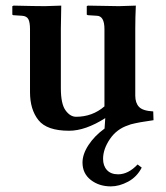

<svg xmlns="http://www.w3.org/2000/svg" viewBox="-20 -456 590 684"><path d="M375 208Q333 208 303.5 185.1Q273.9 162.1 273.9 123Q273.9 93.3 295.4 60.5Q316.9 27.8 352.5 2L355 -35.2Q284.2 9.8 226.1 9.8Q147 9.8 116.9 -28.1Q86.9 -65.9 86.9 -127.9V-352.1Q86.9 -376 81.1 -387.5Q75.2 -398.9 58.1 -399.9L26.9 -401.9L23.9 -403.8V-434.1L28.8 -436Q107.9 -434.1 140.1 -434.1L198.2 -436Q197.3 -391.1 196.8 -354V-142.1Q196.8 -85.9 213.4 -63Q230 -40 251 -40Q309.1 -40 352.1 -77.1V-352.1Q352.1 -399.9 324.2 -399.9L293 -401.9L289.1 -403.8V-434.1L293 -436Q377 -434.1 403.8 -434.1L463.9 -436Q461.9 -394 461.9 -354V-115.2Q461.9 -89.4 475.3 -75.2Q488.8 -61 525.9 -59.1L526.9 -27.8Q476.6 -21 446.3 -13.2Q440.9 -11.2 437 -9.8Q396 3.4 371.6 39.3Q347.2 75.2 347.2 109.9Q347.2 134.8 361.1 149.9Q375 165 400.9 165Q437 165 470.2 129.9L484.9 141.1Q467.8 174.3 436.3 191.2Q404.8 208 375 208Z"/></svg>

Font: Linux Libertine
Style: Semibold
Weight: 600
Designer: Philipp H. Poll
Foundry: Philipp H. Poll
Version: Version 5.1.2 ; ttfautohint (v0.9)